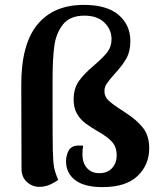

<svg xmlns="http://www.w3.org/2000/svg" viewBox="-20 -753 655 785"><path d="M68 -63 67 -403Q66 -570 132 -651.5Q198 -733 323 -733Q417 -733 465 -692Q513 -651 513 -585Q513 -542 495.5 -512Q478 -482 447 -449Q425 -424 416 -410.5Q407 -397 407 -380Q407 -358 424 -342Q441 -326 477 -303L495 -291Q540 -262 565 -230Q590 -198 590 -147Q590 -79 542.5 -33.5Q495 12 399 12Q325 12 287.5 -16.5Q250 -45 250 -94Q250 -117 260.5 -137Q271 -157 300 -158H307Q316 -158 320 -157Q317 -141 317 -122Q317 -87 335.5 -66Q354 -45 386 -45Q419 -45 438 -65.5Q457 -86 457 -118Q457 -152 438.5 -172.5Q420 -193 385 -213Q349 -234 328.5 -249.5Q308 -265 294.5 -288.5Q281 -312 281 -346Q281 -391 302.5 -421.5Q324 -452 366 -487Q402 -518 419 -540Q436 -562 436 -593Q436 -632 407 -660.5Q378 -689 325 -689Q266 -689 237.5 -653Q209 -617 202 -564.5Q195 -512 195 -430V-305Q195 -183 196 -136Q197 -89 201.5 -67Q206 -45 218 -18Q206 -8 185 1.5Q164 11 141 11Q112 11 90 -9Q68 -29 68 -63Z"/></svg>

Font: Arima Madurai Black
Style: Regular
Weight: 900
Designer: Joana Correia and Natanael Gama
Foundry: NDISCOVER
Version: Version 1.019